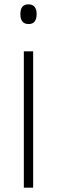

<svg xmlns="http://www.w3.org/2000/svg" viewBox="-20 -866 263 886"><path d="M111 -846Q149 -846 149 -801Q149 -755 112 -755Q74 -755 74 -801Q74 -846 111 -846ZM133 0H90V-629H133Z"/></svg>

Font: TypoPRO Sinkin Sans
Style: 200 X Light
Weight: 200
Designer: Keith Bates
Foundry: K-Type
Version: Sinkin Sans (version 1.0)  by Keith Bates   •   © 2014   www